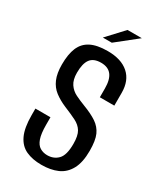

<svg xmlns="http://www.w3.org/2000/svg" viewBox="-184 -793 745 873"><g transform="rotate(30 189.0 -356.5)"><path d="M185 7Q138 7 104 -8.5Q70 -24 52 -62Q34 -100 34 -167V-201Q54 -201 74 -201Q94 -201 113 -201V-162Q113 -115 122 -89.5Q131 -64 148 -54Q165 -44 186 -44Q220 -44 242 -66.5Q264 -89 264 -148Q264 -191 251 -212.5Q238 -234 212 -247Q186 -260 147 -276Q114 -290 89 -309Q64 -328 51 -358.5Q38 -389 38 -435Q38 -489 52.5 -523.5Q67 -558 100 -575Q133 -592 189 -592Q260 -592 299 -557.5Q338 -523 338 -459V-392Q319 -392 300 -392Q281 -392 262 -392V-438Q262 -485 244 -508Q226 -531 189 -531Q150 -531 133 -508Q116 -485 116 -437Q116 -400 130.5 -378.5Q145 -357 168.5 -345.5Q192 -334 218 -324Q263 -307 290.5 -288.5Q318 -270 331 -241Q344 -212 344 -158Q344 -97 324 -60.5Q304 -24 268.5 -8.5Q233 7 185 7ZM138 -634 218 -720H293L185 -634Z"/></g></svg>

Font: Alumni Sans Medium
Style: Regular
Weight: 500
Designer: Robert E. Leuschke
Foundry: Robert E. Leuschke
Version: Version 1.018